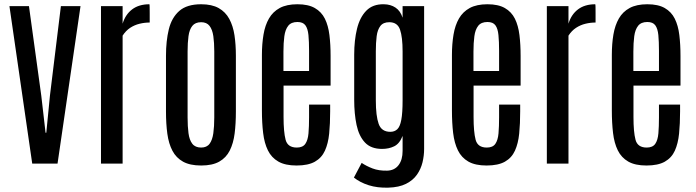

<svg xmlns="http://www.w3.org/2000/svg" viewBox="-20 -761 3235 893"><path d="M129.9 0H247.6L354.5 -732.4H263.2L212.4 -317.4L195.3 -143.6H191.9L171.9 -316.9L114.7 -732.4H23.9Z M449.7 0H550.3V-595.2C560.1 -610.5 571.8 -622.6 585.4 -631.6C599.1 -640.5 613.8 -646.9 629.4 -650.6C645 -654.4 660.6 -656.2 676.3 -656.2V-669.2V-698.7C676.3 -709.8 676.2 -719.6 676 -728.3C675.9 -736.9 675.5 -741.2 674.8 -741.2C642.3 -741.2 615.5 -733.2 594.5 -717.3C573.5 -701.3 558.8 -679.2 550.3 -650.9V-732.4H449.7Z M915.5 8.8C950.4 8.8 978.4 2.8 999.8 -9.3C1021.1 -21.3 1037.4 -38.5 1048.6 -60.8C1059.8 -83.1 1067.4 -109.5 1071.3 -140.1C1075.2 -170.7 1077.1 -204.8 1077.1 -242.2V-501.5C1077.1 -536 1075 -567.8 1070.6 -596.9C1066.2 -626.1 1058.1 -651.4 1046.4 -673.1C1034.7 -694.7 1018.2 -711.5 997.1 -723.4C975.9 -735.3 948.7 -741.2 915.5 -741.2C871.3 -741.2 837.3 -730.8 813.7 -710C790.1 -689.1 773.9 -660.6 765.1 -624.5C756.3 -588.4 752 -547.4 752 -501.5V-242.2C752 -204.1 754.1 -169.7 758.3 -138.9C762.5 -108.2 770.4 -81.8 782 -59.8C793.5 -37.8 810.1 -20.9 831.5 -9C853 2.8 881 8.8 915.5 8.8ZM915.5 -74.7C897.3 -74.7 883.6 -80.6 874.5 -92.3C865.4 -104 859.5 -120.4 856.7 -141.4C853.9 -162.4 852.5 -186.7 852.5 -214.4V-521.5C852.5 -548.8 853.9 -572.7 856.7 -593C859.5 -613.4 865.4 -629.2 874.5 -640.6C883.6 -652 897.3 -657.7 915.5 -657.7C932.8 -657.7 945.8 -652 954.6 -640.6C963.4 -629.2 969.2 -613.4 972.2 -593C975.1 -572.7 976.6 -548.8 976.6 -521.5V-214.4C976.6 -186.7 975.1 -162.4 972.2 -141.4C969.2 -120.4 963.5 -104 954.8 -92.3C946.2 -80.6 933.1 -74.7 915.5 -74.7Z M1359.4 8.8C1395.2 8.8 1423.6 2.8 1444.6 -9C1465.6 -20.9 1481.1 -37.9 1491.2 -60.1C1501.3 -82.2 1507.9 -108.7 1511 -139.6C1514.1 -170.6 1515.6 -205.1 1515.6 -243.2V-274.4H1417.5V-215.3C1417.5 -186.7 1416.6 -161.9 1414.8 -140.9C1413 -119.9 1408.1 -103.6 1400.1 -92C1392.2 -80.5 1378.9 -74.7 1360.4 -74.7C1332 -74.7 1314.7 -86.8 1308.3 -111.1C1302 -135.3 1298.8 -170.6 1298.8 -216.8V-362.8H1517.6V-501C1517.6 -536.1 1515.8 -568.4 1512.2 -597.9C1508.6 -627.4 1501.5 -652.8 1491 -674.1C1480.4 -695.4 1464.8 -711.9 1444.3 -723.6C1423.8 -735.4 1396.8 -741.2 1363.3 -741.2C1330.1 -741.2 1302.7 -735.4 1281.2 -723.9C1259.8 -712.3 1243 -696 1231 -675C1218.9 -654.1 1210.4 -629.2 1205.6 -600.3C1200.7 -571.5 1198.2 -539.9 1198.2 -505.4V-246.6C1198.2 -208.5 1200.1 -173.7 1203.9 -142.3C1207.6 -110.9 1215 -84 1226.1 -61.5C1237.1 -39.1 1253.3 -21.7 1274.7 -9.5C1296 2.7 1324.2 8.8 1359.4 8.8ZM1298.3 -430.7V-520.5C1298.3 -547.9 1299.7 -571.9 1302.5 -592.5C1305.3 -613.2 1311.3 -629.4 1320.6 -641.1C1329.8 -652.8 1344.1 -658.7 1363.3 -658.7C1380.5 -658.7 1392.9 -653.6 1400.4 -643.3C1407.9 -633.1 1412.6 -617.9 1414.6 -597.9C1416.5 -577.9 1417.5 -553.2 1417.5 -523.9V-430.7Z M1785.6 111.8C1819.2 110.8 1846.8 104.9 1868.4 94C1890.1 83.1 1907 68.9 1919.2 51.5C1931.4 34.1 1940 15 1945.1 -5.9C1950.1 -26.7 1952.6 -47.5 1952.6 -68.4V-732.4H1852.5V-678.7C1845.7 -699.9 1834.7 -715.5 1819.6 -725.6C1804.4 -735.7 1786.5 -740.9 1765.6 -741.2C1731.1 -741.9 1703.8 -731.9 1683.6 -711.2C1663.4 -690.5 1649 -662.4 1640.4 -627C1631.8 -591.5 1627.4 -551.4 1627.4 -506.8V-296.9C1627.4 -253.3 1631.1 -214.2 1638.4 -179.7C1645.8 -145.2 1658.8 -118 1677.5 -98.1C1696.2 -78.3 1722.7 -68.4 1756.8 -68.4C1778 -68.4 1796.9 -72.4 1813.5 -80.6C1830.1 -88.7 1843.1 -104.8 1852.5 -128.9V-59.1C1852.5 -31.4 1846.3 -9.4 1833.7 7.1C1821.2 23.5 1803.5 32.1 1780.8 32.7C1755 33.4 1732.4 29.9 1712.9 22.5C1693.4 15 1676.4 6.3 1662.1 -3.4L1626 64.9C1645.2 80.2 1668.2 92.1 1695.1 100.6C1721.9 109 1752.1 112.8 1785.6 111.8ZM1795.4 -147.9C1768.1 -147.9 1750 -160.2 1741.2 -184.8C1732.4 -209.4 1728 -245.9 1728 -294.4V-522.5C1728 -549.2 1729.3 -572.6 1731.9 -592.8C1734.5 -613 1740.3 -628.8 1749.3 -640.4C1758.2 -651.9 1772 -657.7 1790.5 -657.7C1815.9 -657.7 1832.6 -646.2 1840.6 -623C1848.6 -599.9 1852.5 -566.1 1852.5 -521.5V-295.4C1852.5 -255.4 1850.5 -224.7 1846.4 -203.4C1842.4 -182 1836.1 -167.5 1827.6 -159.7C1819.2 -151.9 1808.4 -147.9 1795.4 -147.9Z M2243.2 8.8C2279 8.8 2307.4 2.8 2328.4 -9C2349.4 -20.9 2364.9 -37.9 2375 -60.1C2385.1 -82.2 2391.7 -108.7 2394.8 -139.6C2397.9 -170.6 2399.4 -205.1 2399.4 -243.2V-274.4H2301.3V-215.3C2301.3 -186.7 2300.4 -161.9 2298.6 -140.9C2296.8 -119.9 2291.9 -103.6 2283.9 -92C2276 -80.5 2262.7 -74.7 2244.1 -74.7C2215.8 -74.7 2198.5 -86.8 2192.1 -111.1C2185.8 -135.3 2182.6 -170.6 2182.6 -216.8V-362.8H2401.4V-501C2401.4 -536.1 2399.6 -568.4 2396 -597.9C2392.4 -627.4 2385.3 -652.8 2374.8 -674.1C2364.2 -695.4 2348.6 -711.9 2328.1 -723.6C2307.6 -735.4 2280.6 -741.2 2247.1 -741.2C2213.9 -741.2 2186.5 -735.4 2165 -723.9C2143.6 -712.3 2126.8 -696 2114.7 -675C2102.7 -654.1 2094.2 -629.2 2089.4 -600.3C2084.5 -571.5 2082 -539.9 2082 -505.4V-246.6C2082 -208.5 2083.9 -173.7 2087.6 -142.3C2091.4 -110.9 2098.8 -84 2109.9 -61.5C2120.9 -39.1 2137.1 -21.7 2158.4 -9.5C2179.8 2.7 2208 8.8 2243.2 8.8ZM2182.1 -430.7V-520.5C2182.1 -547.9 2183.5 -571.9 2186.3 -592.5C2189 -613.2 2195.1 -629.4 2204.3 -641.1C2213.6 -652.8 2227.9 -658.7 2247.1 -658.7C2264.3 -658.7 2276.7 -653.6 2284.2 -643.3C2291.7 -633.1 2296.4 -617.9 2298.3 -597.9C2300.3 -577.9 2301.3 -553.2 2301.3 -523.9V-430.7Z M2523.4 0H2624V-595.2C2633.8 -610.5 2645.5 -622.6 2659.2 -631.6C2672.9 -640.5 2687.5 -646.9 2703.1 -650.6C2718.8 -654.4 2734.4 -656.2 2750 -656.2V-669.2V-698.7C2750 -709.8 2749.9 -719.6 2749.8 -728.3C2749.6 -736.9 2749.2 -741.2 2748.5 -741.2C2716 -741.2 2689.2 -733.2 2668.2 -717.3C2647.2 -701.3 2632.5 -679.2 2624 -650.9V-732.4H2523.4Z M2986.8 8.8C3022.6 8.8 3051 2.8 3072 -9C3093 -20.9 3108.6 -37.9 3118.7 -60.1C3128.7 -82.2 3135.3 -108.7 3138.4 -139.6C3141.5 -170.6 3143.1 -205.1 3143.1 -243.2V-274.4H3044.9V-215.3C3044.9 -186.7 3044 -161.9 3042.2 -140.9C3040.4 -119.9 3035.6 -103.6 3027.6 -92C3019.6 -80.5 3006.3 -74.7 2987.8 -74.7C2959.5 -74.7 2942.1 -86.8 2935.8 -111.1C2929.4 -135.3 2926.3 -170.6 2926.3 -216.8V-362.8H3145V-501C3145 -536.1 3143.2 -568.4 3139.6 -597.9C3136.1 -627.4 3129 -652.8 3118.4 -674.1C3107.8 -695.4 3092.3 -711.9 3071.8 -723.6C3051.3 -735.4 3024.3 -741.2 2990.7 -741.2C2957.5 -741.2 2930.2 -735.4 2908.7 -723.9C2887.2 -712.3 2870.4 -696 2858.4 -675C2846.4 -654.1 2837.9 -629.2 2833 -600.3C2828.1 -571.5 2825.7 -539.9 2825.7 -505.4V-246.6C2825.7 -208.5 2827.6 -173.7 2831.3 -142.3C2835 -110.9 2842.4 -84 2853.5 -61.5C2864.6 -39.1 2880.8 -21.7 2902.1 -9.5C2923.4 2.7 2951.7 8.8 2986.8 8.8ZM2925.8 -430.7V-520.5C2925.8 -547.9 2927.2 -571.9 2929.9 -592.5C2932.7 -613.2 2938.7 -629.4 2948 -641.1C2957.3 -652.8 2971.5 -658.7 2990.7 -658.7C3008 -658.7 3020.3 -653.6 3027.8 -643.3C3035.3 -633.1 3040 -617.9 3042 -597.9C3043.9 -577.9 3044.9 -553.2 3044.9 -523.9V-430.7Z"/></svg>

Font: Antonio
Style: Regular
Weight: 400
Designer: Vernon Adams
Foundry: Vernon Adams
Version: Version 1.002